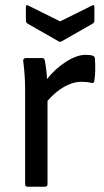

<svg xmlns="http://www.w3.org/2000/svg" viewBox="-20 -708 396 728"><path d="M201.2 -551.8 85 -618.2Q78.1 -622.1 78.1 -630.9V-682.1Q78.1 -692.4 88.9 -686L208 -627L327.1 -686Q337.9 -692.4 337.9 -682.1V-630.9Q337.9 -622.1 331.1 -618.2L214.8 -551.8Q208 -546.9 201.2 -551.8ZM85 0Q75.2 0 75.2 -9.8V-369.1Q75.2 -422.9 67.9 -477.1Q67.4 -481.9 70.3 -484.9Q73.2 -487.8 78.1 -487.8H139.2Q148.4 -487.8 149.9 -479Q156.7 -442.4 158.2 -408.2Q189.9 -448.2 230.7 -474.1Q271.5 -500 304.2 -500Q322.3 -500 331.1 -497.1Q338.4 -494.6 339.8 -486.8Q343.3 -438.5 337.9 -401.9Q336.4 -390.6 325.2 -394Q310.1 -397.9 289.1 -397.9Q256.3 -397.9 222.4 -378.4Q188.5 -358.9 160.2 -325.2V-9.8Q160.2 0 149.9 0Z"/></svg>

Font: Sofia Sans
Style: Regular
Weight: 400
Designer: Botio Nikoltchev, Ani Petrova
Foundry: lettersoup
Version: Version 4.100